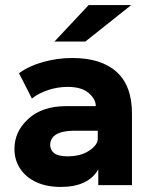

<svg xmlns="http://www.w3.org/2000/svg" viewBox="-20 -730 578 758"><path d="M330 -710H498L317 -566H195ZM366 -182V-214H269Q178 -212 178 -156Q181 -129 204 -119.5Q227 -110 270 -114Q309 -118 337.5 -139Q366 -160 366 -182ZM501 -281V1H368V-61Q328 8 220 8Q163 8 122 -11.5Q81 -31 59 -65Q37 -99 37 -142Q37 -211 92 -261Q147 -311 241 -311H358Q359 -337 331 -362Q303 -387 247 -387Q208 -387 170 -374.5Q132 -362 106 -341L55 -441Q95 -470 151 -485.5Q207 -501 266 -501Q379 -501 440 -446.5Q501 -392 501 -281Z"/></svg>

Font: Montserrat GRBold
Style: Regular
Weight: 700
Designer: Julieta Ulanovsky
Foundry: Julieta Ulanovsky
Version: Version 1.00 May 29, 2023, initial release